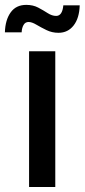

<svg xmlns="http://www.w3.org/2000/svg" viewBox="-49 -752 341 772"><path d="M67.9 0V-545.9H173.3V0ZM186 -620.1Q160.2 -620.1 137.7 -631.1Q115.2 -642.1 97.2 -652.8Q79.1 -663.6 65.9 -663.6Q52.2 -663.6 45.4 -651.1Q38.6 -638.7 38.1 -622.1H-29.3Q-27.8 -671.9 -6.1 -702.1Q15.6 -732.4 56.6 -732.4Q84 -732.4 104.7 -721.4Q125.5 -710.4 142.8 -699.2Q160.2 -688 176.8 -688Q201.7 -688 205.6 -730.5H271.5Q270 -679.2 247.1 -649.7Q224.1 -620.1 186 -620.1Z"/></svg>

Font: Inter Tight Medium
Style: Regular
Weight: 500
Designer: Rasmus Andersson
Foundry: rsms
Version: Version 3.004; ttfautohint (v1.8.4.7-5d5b)